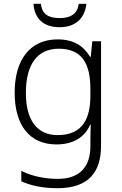

<svg xmlns="http://www.w3.org/2000/svg" viewBox="-20 -749 639 1009"><path d="M434 -729H394C387 -677 353 -654 294 -654C233 -654 201 -675 195 -729H156C161 -652 208 -606 293 -606C377 -606 426 -653 434 -729ZM283 -542C137 -542 57 -434 57 -262C57 -87 139 10 276 10C362 10 424 -25 454 -94H457C456 -69 455 -39 455 -11V20C455 125 401 191 284 191C208 191 142 174 92 149V204C142 226 202 240 282 240C444 240 511 157 511 17V-532H465L457 -451H453C419 -508 366 -542 283 -542ZM289 -493C410 -493 455 -416 455 -281V-246C455 -127 415 -39 283 -39C175 -39 116 -117 116 -261C116 -408 174 -493 289 -493Z"/></svg>

Font: Noto Sans Meetei Mayek Light
Style: Regular
Weight: 300
Designer: Monotype Design Team and Neelakash Kshetrimayum
Foundry: Monotype Imaging Inc.
Version: Version 2.002